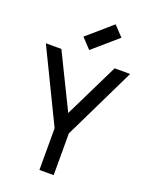

<svg xmlns="http://www.w3.org/2000/svg" viewBox="-191 -1171 983 1267"><g transform="rotate(20 300.0 -537.5)"><path d="M250 0V-293L4 -800H113L300 -418L487 -800H596L350 -293V0ZM288 -856 222 -926 394 -1075 460 -1005Z"/></g></svg>

Font: Victor Mono Thin
Style: Bold
Weight: 700
Monospace: yes
Version: Version 1.561;gftools[0.9.30]